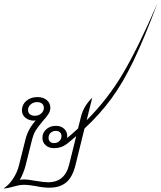

<svg xmlns="http://www.w3.org/2000/svg" viewBox="-23 -1044 895 1068"><path d="M447 -329 397 -126Q381 -60 346 -30Q311 0 251 0Q216 0 175 -9Q167 -10 147.5 -13Q128 -16 111 -16Q94 -16 78 -12.5Q62 -9 48 -5Q44 -4 28.5 0Q13 4 -3 4Q26 -14 49.5 -49.5Q73 -85 83 -126L119 -270Q134 -328 176 -374Q173 -373 165 -373Q139 -373 119 -388.5Q99 -404 99 -431Q99 -462 123.5 -483Q148 -504 185 -504Q217 -504 237 -487.5Q257 -471 257 -445Q257 -427 247.5 -411.5Q238 -396 213 -368Q186 -336 174.5 -316.5Q163 -297 156 -270L120 -126Q108 -79 87 -44Q103 -46 111 -46Q131 -46 175 -38Q223 -30 246 -30Q290 -30 319.5 -54Q349 -78 361 -126L401 -287L362 -254Q340 -235 320.5 -227.5Q301 -220 277 -220Q249 -220 231 -236Q213 -252 213 -277Q213 -306 234.5 -325Q256 -344 288 -344Q316 -344 333.5 -328Q351 -312 351 -287Q351 -279 350 -276Q366 -289 367 -290L411 -329L427 -393Q442 -455 490 -500L459 -375Q577 -493 661 -635.5Q745 -778 852 -1024Q779 -829 719.5 -705.5Q660 -582 596.5 -495.5Q533 -409 447 -329ZM170 -400Q192 -400 206.5 -413Q221 -426 221 -444Q221 -459 211 -467.5Q201 -476 184 -476Q162 -476 147.5 -463Q133 -450 133 -432Q133 -417 143 -408.5Q153 -400 170 -400ZM319 -287Q319 -300 310.5 -308Q302 -316 288 -316Q270 -316 258.5 -305Q247 -294 247 -277Q247 -264 255.5 -256Q264 -248 277 -248Q295 -248 307 -259Q319 -270 319 -287Z"/></svg>

Font: Srisakdi
Style: Regular
Weight: 400
Designer: Cadson Demak Co.,Ltd.
Foundry: Cadson Demak Co.,Ltd.
Version: Version 1.000